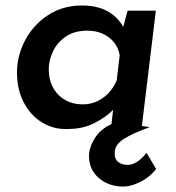

<svg xmlns="http://www.w3.org/2000/svg" viewBox="-20 -462 641 701"><path d="M550 155Q527 185 490.5 203Q454 221 421 219Q371 216 338 185.5Q305 155 305 108Q305 77 325.5 43.5Q346 10 387 -9L393 -61Q367 -34 323.5 -12Q280 10 221 9Q175 10 133.5 -15Q92 -40 67 -87.5Q42 -135 42 -197Q42 -258 71.5 -314.5Q101 -371 155 -406.5Q209 -442 279 -442Q385 -442 430 -364L446 -423H549L498 -2L527 2Q464 25 432.5 45Q401 65 399 92Q397 117 410.5 128.5Q424 140 446 140Q480 140 515 96ZM406 -168 417 -260Q410 -301 377.5 -325.5Q345 -350 299 -350Q251 -350 219.5 -328Q188 -306 173 -273.5Q158 -241 158 -210Q158 -152 192.5 -116.5Q227 -81 283 -81Q322 -81 355 -104Q388 -127 406 -168Z"/></svg>

Font: Josefin Sans SemiBold
Style: Italic
Weight: 600
Italic angle: -7°
Designer: Santiago Orozco
Foundry: Typemade
Version: Version 2.000